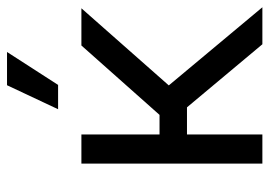

<svg xmlns="http://www.w3.org/2000/svg" viewBox="-130 -638 768 547"><g transform="rotate(-90 253.5 -364.0)"><path d="M61.5 -515.6H144.5V-293H200.2L397.9 -515.6H503.9L284.2 -266.6L506.8 0H401.4L221.7 -214.8H144.5V0H61.5ZM284.7 -727.5H379.4L285.6 -582H216.3Z"/></g></svg>

Font: Intratopia Thin
Style: Regular
Weight: 100
Designer: Rasmus Andersson
Foundry: rsms
Version: Version 3.000;Glyphs 3.2.3 (3260)